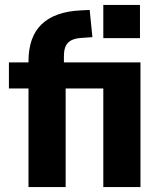

<svg xmlns="http://www.w3.org/2000/svg" viewBox="-20 -755 646 775"><path d="M95 0V-398H16V-503H125L95 -475V-508Q95 -606 148 -657Q201 -708 305 -713L342 -715L353 -605L310 -602Q288 -601 271.5 -594Q255 -587 246.5 -571.5Q238 -556 238 -528V-463L178 -503H547V0H397V-398H245V0ZM397 -601V-735H545V-601Z"/></svg>

Font: Nunito Sans 7pt Condensed ExtraBold
Style: Regular
Weight: 800
Width: 3
Designer: Vernon Adams
Foundry: Vernon Adams
Version: Version 3.101;gftools[0.9.27]